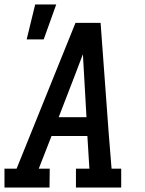

<svg xmlns="http://www.w3.org/2000/svg" viewBox="-28 -837 648 857"><path d="M193 0H-8V-84H46L309 -735H421L457 -245L470 -84H513V0H311V-84H371L362 -230H202L145 -84H194ZM234 -314H358L348 -490Q346 -516 345 -542.5Q344 -569 342 -595Q332 -569 322 -542.5Q312 -516 302 -490ZM91 -661 129 -817H223L167 -661Z"/></svg>

Font: Iosevka HT Medium Extended
Style: Italic
Weight: 500
Width: 7
Italic angle: -9°
Monospace: yes
Designer: Belleve Invis
Foundry: Belleve Invis
Version: Version 32.3.0; ttfautohint (v1.8.4)